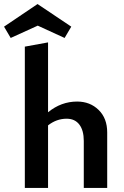

<svg xmlns="http://www.w3.org/2000/svg" viewBox="-49 -931 614 951"><path d="M271 -743 138 -804 4 -743 -29 -799 137 -911 304 -799ZM333 -428Q397 -428 439.5 -386.5Q482 -345 482 -275V0H366V-233Q366 -285 344 -314Q322 -343 281 -343Q231 -343 189 -310V0H74V-700L189 -721V-375Q254 -428 333 -428Z"/></svg>

Font: EauTest
Style: Bold
Weight: 700
Designer: Christian Thalmann (Catharsis Fonts)
Version: Version 0.001;PS 000.001;hotconv 1.0.88;makeotf.lib2.5.64775